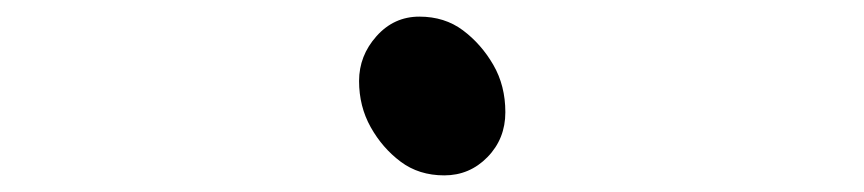

<svg xmlns="http://www.w3.org/2000/svg" viewBox="-20 -485 1040 231"><path d="M588 -350Q588 -318 566.5 -296Q545 -274 514.5 -274Q484 -274 462 -290.5Q440 -307 426 -332Q412 -357 412 -387.5Q412 -418 433 -441.5Q454 -465 484.5 -465Q515 -465 537 -448.5Q559 -432 573.5 -407Q588 -382 588 -350Z"/></svg>

Font: LXGW WenKai Mono Lite
Style: Regular
Weight: 400
Monospace: yes
Designer: LXGW / Fontworks Inc.
Foundry: LXGW / Fontworks Inc.
Version: Version 1.520; June 14, 2025